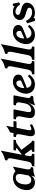

<svg xmlns="http://www.w3.org/2000/svg" viewBox="1622 -2366 756 4039"><g transform="rotate(-90 1999.5 -346.0)"><path d="M351 -244Q367 -326 350.5 -359Q334 -392 282 -392Q240 -392 212.5 -371.5Q185 -351 169 -318.5Q153 -286 146 -249Q130 -164 154 -115Q178 -66 232 -66Q263 -66 284 -79.5Q305 -93 316 -107.5Q327 -122 328 -124ZM459 -163Q453 -132 457.5 -106.5Q462 -81 494 -77Q505 -76 503 -65L497 -36Q495 -24 481 -24Q438 -24 408.5 -19Q379 -14 356.5 -6.5Q334 1 312 10Q311 11 306 11H304Q302 11 302 8Q304 2 313 -29Q322 -60 333 -90H338Q334 -81 323 -64.5Q312 -48 293 -30.5Q274 -13 245.5 -1Q217 11 178 11Q148 11 116.5 -1.5Q85 -14 60 -41Q35 -68 24.5 -112.5Q14 -157 27 -221Q43 -303 82 -353.5Q121 -404 173 -427.5Q225 -451 278 -451Q363 -451 411 -400Q440 -411 461 -422.5Q482 -434 495 -442.5Q508 -451 512 -451Q515 -451 514 -449Z M529 0Q516 0 519 -13L524 -40Q526 -53 539 -53Q572 -53 593 -77Q614 -101 620 -136L685 -466Q689 -490 690.5 -512Q692 -534 684 -549.5Q676 -565 652 -568Q642 -569 644 -580L650 -611Q651 -616 655.5 -618Q660 -620 666 -621Q723 -634 761.5 -653Q800 -672 842 -702Q845 -704 847 -704H849Q851 -704 850 -702L740 -136Q731 -85 736.5 -69Q742 -53 774 -53Q788 -53 786 -40L781 -13Q778 0 764 0ZM833 0Q820 0 823 -13L828 -40Q830 -53 842 -53H845Q854 -53 862.5 -56Q871 -59 872 -66Q873 -72 866 -79L766 -217L854 -290L1013 -80Q1024 -65 1031.5 -59Q1039 -53 1048 -53H1051Q1062 -53 1060 -40L1055 -13Q1052 0 1039 0ZM740 -177 755 -255 895 -363Q903 -370 904 -376Q906 -387 889 -387H862Q851 -387 854 -400L859 -427Q862 -440 875 -440H1070Q1084 -440 1081 -427L1076 -400Q1073 -387 1061 -387H1051Q1025 -387 1003 -374Q981 -361 940 -330Z M1403 -63Q1406 -60 1405 -55Q1404 -50 1396 -46L1367 -29Q1340 -14 1303.5 -1.5Q1267 11 1234 11Q1207 11 1186.5 -1Q1166 -13 1157.5 -42.5Q1149 -72 1159 -124L1191 -287Q1195 -311 1197 -334Q1199 -357 1188.5 -372Q1178 -387 1146 -387Q1133 -387 1136 -400L1141 -427Q1144 -440 1157 -440H1221L1232 -499Q1234 -510 1243 -515Q1265 -526 1300 -544.5Q1335 -563 1365 -588Q1367 -590 1370 -590H1372Q1373 -590 1372 -587L1344 -440H1462Q1476 -440 1473 -427L1466 -389Q1463 -376 1449 -376H1331L1282 -124Q1275 -90 1283.5 -77Q1292 -64 1307 -64Q1322 -64 1340.5 -72.5Q1359 -81 1375 -90Q1379 -92 1381.5 -92.5Q1384 -93 1386 -93Q1392 -93 1394 -86Z M1659 11Q1612 11 1585 -3.5Q1558 -18 1547 -42Q1536 -66 1536.5 -96.5Q1537 -127 1543 -158L1571 -304Q1578 -339 1566 -363Q1554 -387 1522 -387H1518Q1505 -387 1508 -400L1513 -427Q1516 -440 1529 -440H1708Q1721 -440 1718 -427L1665 -153Q1660 -130 1660.5 -110Q1661 -90 1672 -78Q1683 -66 1711 -66Q1733 -66 1760.5 -78.5Q1788 -91 1811 -119Q1834 -147 1843 -193L1865 -304Q1872 -339 1860 -363Q1848 -387 1816 -387H1815Q1801 -387 1804 -400L1809 -427Q1812 -440 1826 -440H2002Q2016 -440 2013 -427L1965 -178Q1960 -155 1958.5 -132.5Q1957 -110 1965 -95Q1973 -80 1997 -77Q2006 -76 2004 -65L1998 -36Q1996 -24 1984 -24Q1941 -24 1911.5 -19Q1882 -14 1859.5 -6.5Q1837 1 1815 10Q1813 11 1808 11H1806Q1804 11 1804 9Q1805 7 1809 -5Q1813 -17 1825 -47Q1837 -77 1859 -131Q1830 -75 1799.5 -44Q1769 -13 1734 -1Q1699 11 1659 11Z M2446 -98Q2409 -49 2360.5 -19Q2312 11 2244 11Q2171 11 2124.5 -21.5Q2078 -54 2059.5 -107.5Q2041 -161 2054 -224Q2065 -285 2091.5 -328.5Q2118 -372 2152.5 -399Q2187 -426 2225 -438.5Q2263 -451 2299 -451Q2346 -451 2377 -439Q2408 -427 2425 -407.5Q2442 -388 2447.5 -365Q2453 -342 2449 -320Q2444 -295 2432.5 -279.5Q2421 -264 2400.5 -253.5Q2380 -243 2349 -230L2112 -135L2113 -187L2386 -311L2303 -225Q2325 -268 2326.5 -303Q2328 -338 2313 -359Q2298 -380 2272 -380Q2237 -380 2215 -358Q2193 -336 2181.5 -304.5Q2170 -273 2168 -243.5Q2166 -214 2171 -200L2167 -170Q2170 -143 2183.5 -118Q2197 -93 2221 -77.5Q2245 -62 2282 -62Q2311 -62 2344.5 -78Q2378 -94 2406 -126Q2415 -137 2423 -131L2447 -114Q2454 -109 2446 -98Z M2726 -53Q2739 -53 2737 -40L2732 -13Q2729 0 2714 0H2465Q2450 0 2453 -13L2458 -40Q2460 -53 2473 -53H2475Q2508 -53 2528.5 -77Q2549 -101 2555 -136L2620 -466Q2624 -491 2625.5 -513Q2627 -535 2619 -550.5Q2611 -566 2587 -568Q2577 -569 2579 -580L2585 -610Q2586 -615 2589.5 -617.5Q2593 -620 2600 -621Q2657 -634 2695.5 -653Q2734 -672 2777 -702Q2781 -704 2783 -704H2784Q2786 -704 2785 -702L2676 -137Q2669 -102 2680 -77.5Q2691 -53 2723 -53Z M3031 -53Q3044 -53 3042 -40L3037 -13Q3034 0 3019 0H2770Q2755 0 2758 -13L2763 -40Q2765 -53 2778 -53H2780Q2813 -53 2833.5 -77Q2854 -101 2860 -136L2925 -466Q2929 -491 2930.5 -513Q2932 -535 2924 -550.5Q2916 -566 2892 -568Q2882 -569 2884 -580L2890 -610Q2891 -615 2894.5 -617.5Q2898 -620 2905 -621Q2962 -634 3000.5 -653Q3039 -672 3082 -702Q3086 -704 3088 -704H3089Q3091 -704 3090 -702L2981 -137Q2974 -102 2985 -77.5Q2996 -53 3028 -53Z M3489 -98Q3452 -49 3403.5 -19Q3355 11 3287 11Q3214 11 3167.5 -21.5Q3121 -54 3102.5 -107.5Q3084 -161 3097 -224Q3108 -285 3134.5 -328.5Q3161 -372 3195.5 -399Q3230 -426 3268 -438.5Q3306 -451 3342 -451Q3389 -451 3420 -439Q3451 -427 3468 -407.5Q3485 -388 3490.5 -365Q3496 -342 3492 -320Q3487 -295 3475.5 -279.5Q3464 -264 3443.5 -253.5Q3423 -243 3392 -230L3155 -135L3156 -187L3429 -311L3346 -225Q3368 -268 3369.5 -303Q3371 -338 3356 -359Q3341 -380 3315 -380Q3280 -380 3258 -358Q3236 -336 3224.5 -304.5Q3213 -273 3211 -243.5Q3209 -214 3214 -200L3210 -170Q3213 -143 3226.5 -118Q3240 -93 3264 -77.5Q3288 -62 3325 -62Q3354 -62 3387.5 -78Q3421 -94 3449 -126Q3458 -137 3466 -131L3490 -114Q3497 -109 3489 -98Z M3937 -304Q3931 -301 3928 -301Q3921 -301 3918 -307Q3898 -341 3873 -360.5Q3848 -380 3823 -389Q3798 -398 3777 -398Q3754 -398 3732.5 -388Q3711 -378 3707 -353Q3703 -334 3715 -321Q3727 -308 3748.5 -300Q3770 -292 3793 -286Q3825 -278 3858 -267.5Q3891 -257 3917 -240Q3943 -223 3955.5 -197Q3968 -171 3961 -133Q3953 -92 3924.5 -59Q3896 -26 3850.5 -7.5Q3805 11 3748 11Q3721 11 3695.5 5.5Q3670 0 3650 -12Q3645 -15 3643 -15Q3637 -15 3636 -9Q3635 -8 3635.5 -6Q3636 -4 3636 -2Q3637 4 3637 5Q3636 12 3625 12H3593Q3583 12 3579 4L3532 -138Q3530 -144 3530 -146Q3532 -153 3540 -157L3569 -172Q3576 -175 3578 -175Q3583 -175 3586 -167Q3617 -103 3663 -75.5Q3709 -48 3763 -48Q3804 -48 3828 -61Q3852 -74 3857 -99Q3861 -116 3851 -128.5Q3841 -141 3823.5 -150Q3806 -159 3783.5 -165.5Q3761 -172 3740 -178Q3669 -197 3638 -222.5Q3607 -248 3601.5 -276Q3596 -304 3601 -330Q3611 -383 3658.5 -417Q3706 -451 3776 -451Q3816 -451 3846 -440.5Q3876 -430 3887 -422Q3891 -420 3893 -420Q3896 -420 3896 -423Q3897 -425 3896 -428Q3895 -431 3895 -435Q3894 -439 3894 -441.5Q3894 -444 3894 -445Q3896 -454 3908 -454H3931Q3942 -454 3944 -444L3967 -333Q3967 -330 3967 -328Q3967 -326 3967 -324Q3966 -318 3958 -314Z"/></g></svg>

Font: Young Serif Light
Style: Italic
Weight: 300
Italic angle: -10.979°
Designer: Bastien Sozeau
Foundry: NBR — Bastien Sozeau
Version: Version 5.001